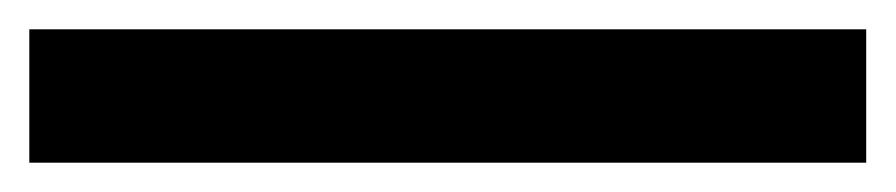

<svg xmlns="http://www.w3.org/2000/svg" viewBox="-21 118 611 131"><path d="M570 138V229H-1V138Z"/></svg>

Font: Yaldevi SemiBold
Style: Regular
Weight: 600
Designer: Sol Matas, Rajitha Manaperi, Kosala Senevirathne
Foundry: Mooniak
Version: Version 1.100